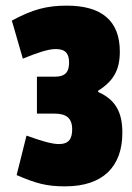

<svg xmlns="http://www.w3.org/2000/svg" viewBox="-20 -651 468 681"><path d="M217 -631C144 -631 95 -617 22 -578L61 -443C113 -464 150 -477 178 -477C214 -477 225 -459 225 -429C225 -398 214 -379 174 -379H111V-248H173C212 -248 236 -235 236 -192C236 -159 224 -140 189 -140C163 -140 124 -152 74 -170L39 -30C107 -1 143 10 211 10C345 10 414 -60 414 -180C414 -253 390 -297 328 -325V-329C383 -364 405 -403 405 -468C405 -577 341 -631 217 -631Z"/></svg>

Font: Passion One
Style: Regular
Weight: 400
Designer: Alejandro Lo Celso
Foundry: Fontstage
Version: Version 1.001